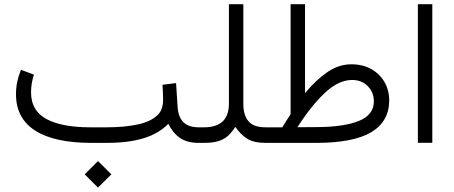

<svg xmlns="http://www.w3.org/2000/svg" viewBox="-20 -672 2133 903"><path d="M378.4 147.9 440.9 85.4 503.9 147.9 440.9 210.4ZM481 0H410.2Q235.4 0 145.3 -57.9Q55.2 -115.7 55.2 -229Q55.2 -259.3 61.3 -288.1Q67.4 -316.9 78.6 -343.8L139.6 -320.8Q126 -280.3 126 -236.3Q126.5 -150.9 198.5 -112.1Q270.5 -73.2 405.3 -73.2H478.5Q572.8 -73.2 636.2 -88.6Q699.7 -104 728.5 -139.2Q747.1 -161.6 747.1 -203.6Q747.1 -221.2 746.1 -239Q745.1 -256.8 744.1 -273.4L808.1 -281.2L815.4 -168Q821.8 -73.2 913.6 -73.2H926.8V0H913.6Q860.8 0 827.1 -22.9Q793.5 -45.9 771.5 -89.8Q728 -44.4 656.7 -22.2Q585.4 0 481 0Z M1086.9 -75.2Q1071.3 -51.3 1053.7 -34.4Q1036.1 -17.6 1009 -8.8Q981.9 0 938 0H907.2V-73.2H939Q1055.7 -73.2 1056.6 -182.6V-652.3H1124.5V-182.6Q1124.5 -129.9 1148.7 -101.6Q1172.9 -73.2 1229 -73.2H1244.1V0H1229.5Q1173.3 0 1142.1 -20Q1110.8 -40 1086.9 -75.2Z M1414.6 -233.9Q1463.9 -293.9 1518.1 -331.8Q1572.3 -369.6 1632.8 -369.6Q1685.5 -369.6 1725.6 -347.4Q1765.6 -325.2 1788.1 -286.4Q1810.5 -247.6 1810.5 -198.7Q1810.1 -100.6 1726.1 -50.3Q1642.1 0 1466.8 0H1224.6V-73.2H1307.6Q1316.9 -88.9 1326.9 -104.2Q1336.9 -119.6 1346.7 -134.8V-652.3H1414.6ZM1464.4 -74.2Q1596.2 -74.2 1667.2 -103Q1738.3 -131.8 1738.3 -194.8Q1738.3 -237.8 1709.7 -266.8Q1681.2 -295.9 1635.7 -295.9Q1572.8 -295.9 1508.3 -235.6Q1443.8 -175.3 1378.9 -73.7Z M1945.3 -652.3H2013.2V-0.5H1945.3Z"/></svg>

Font: Vazir Light FD
Style: Light-FD
Weight: 300
Designer: Saber Rastikerdar
Foundry: Saber Rastikerdar
Version: Version 30.1.0